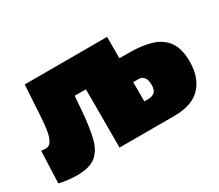

<svg xmlns="http://www.w3.org/2000/svg" viewBox="-97 -716 1078 944"><g transform="rotate(-30 442.0 -244.0)"><path d="M109.5 14Q84.5 14 55.2 10.5Q26 7 8.5 1.5L16 -179Q23.5 -178 29.8 -177.5Q36 -177 40 -177Q63 -177 74.8 -199Q86.5 -221 91.5 -256.5Q96.5 -292 98.5 -332Q101 -377 104 -420.5Q107 -464 109 -502H576.5V-380.5H632Q705 -380.5 758 -364Q811 -347.5 839.5 -307Q868 -266.5 868 -194Q868 -105 819.5 -52.5Q771 0 666.5 0H357.5V-331H294Q292 -308.5 290.5 -287.5Q289 -266.5 287.5 -248.5Q280.5 -161 266.5 -102.8Q252.5 -44.5 217 -15.2Q181.5 14 109.5 14ZM576.5 -136H600Q621 -136 634.8 -147.2Q648.5 -158.5 648.5 -189Q648.5 -245 604.5 -245H576.5Z"/></g></svg>

Font: Commissioner Black
Style: Regular
Weight: 900
Designer: Kostas Bartsokas
Foundry: Kostas Bartsokas
Version: Version 1.000; ttfautohint (v1.8.3)